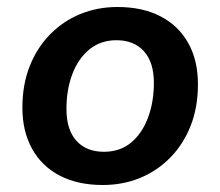

<svg xmlns="http://www.w3.org/2000/svg" viewBox="-20 -519 630 549"><path d="M274 10Q202 10 150.5 -17Q99 -44 71.5 -94Q44 -144 44 -211Q44 -277 65 -330Q86 -383 123.5 -421Q161 -459 210 -479Q259 -499 316 -499Q388 -499 439.5 -472Q491 -445 518.5 -395.5Q546 -346 546 -278Q546 -212 525 -159Q504 -106 466.5 -68Q429 -30 380 -10Q331 10 274 10ZM277 -85Q323 -85 354.5 -111Q386 -137 403 -182Q420 -227 420 -282Q420 -341 391.5 -372.5Q363 -404 313 -404Q268 -404 236 -378Q204 -352 187 -307.5Q170 -263 170 -207Q170 -148 198.5 -116.5Q227 -85 277 -85Z"/></svg>

Font: Nunito Variable Extra Light
Style: Italic
Weight: 200
Italic angle: -9°
Designer: Vernon Adams
Foundry: Vernon Adams
Version: Version 3.602